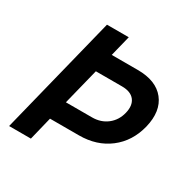

<svg xmlns="http://www.w3.org/2000/svg" viewBox="-155 -812 927 948"><g transform="rotate(30 309.0 -337.5)"><path d="M20 0 188.3 -675H312.5L283.3 -557.5H431.7Q536.7 -557.5 584.6 -497.1Q632.5 -436.7 608.3 -336.7Q584.2 -240.8 513.3 -186.7Q442.5 -132.5 341.7 -132.5H176.7L144.2 0ZM204.2 -241.7H353.3Q403.3 -241.7 439.2 -269.6Q475 -297.5 486.7 -345Q498.3 -392.5 476.7 -420.4Q455 -448.3 405 -448.3H255.8Z"/></g></svg>

Font: Funnel Sans SemiBold
Style: Italic
Weight: 600
Italic angle: -14.036°
Designer: NORD ID, Kristian Moeller
Foundry: Dicotype
Version: Version 1.000